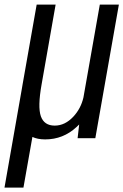

<svg xmlns="http://www.w3.org/2000/svg" viewBox="-75 -616 550 856"><path d="M-55 220.5 23 -223.5Q24 -231 25.5 -238.5L88.5 -595.5H173L110.5 -240Q92.5 -139 107.2 -97.5Q122 -56 169 -56Q215 -56 252.5 -96.5Q285.5 -132 297 -181.5L370 -595.5H455L350 0H271L278 -61Q272 -55 266 -49.5Q206.5 5.5 126.5 5.5Q92.5 5.5 69.5 -5.5L29.5 220.5Z"/></svg>

Font: Anybody
Style: Italic
Weight: 400
Italic angle: -10°
Designer: Tyler Finck
Foundry: Etcetera Type Company
Version: Version 1.010; ttfautohint (v1.8.3) -l 8 -r 50 -G 200 -x 14 